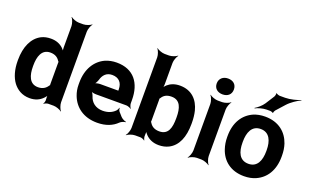

<svg xmlns="http://www.w3.org/2000/svg" viewBox="-88 -1208 2671 1662"><g transform="rotate(20 1247.5 -377.0)"><path d="M367 13 370 15C376 8 397 0 409 0H458C482 0 519 14 532 26L534 24C522 11 508 -26 508 -50V-700C508 -724 522 -761 534 -774L532 -776C519 -764 482 -750 458 -750H417C393 -750 356 -764 343 -776L341 -774C353 -761 367 -724 367 -700V-502C367 -489 369 -472 373 -464L377 -465C373 -474 360 -488 351 -497C324 -522 288 -538 239 -538C206 -538 177 -532 151 -519C73 -479 32 -387 32 -268V-258C32 -179 52 -112 86 -66C118 -24 167 10 238 10C292 10 329 -9 357 -37C367 -47 380 -63 383 -73L380 -74C376 -65 375 -46 377 -32C380 -19 374 5 367 13ZM367 -356V-172C367 -170 367 -156 368 -155L371 -159C370 -160 363 -152 362 -150C345 -123 317 -104 274 -104C195 -104 173 -178 173 -258V-268C173 -348 195 -423 275 -423C318 -423 345 -405 362 -377C363 -376 370 -368 371 -369L368 -373C367 -372 367 -358 367 -356Z M845 -538C807 -538 773 -531 742 -518C655 -479 598 -390 598 -265V-246C598 -211 604 -178 616 -147C651 -55 733 10 860 10C941 10 1001 -16 1042 -57C1054 -69 1081 -80 1093 -79L1094 -83C1081 -84 1054 -98 1043 -111L1012 -146C1005 -154 1001 -169 1002 -177L998 -178C997 -170 989 -153 981 -146C955 -120 918 -104 870 -104C805 -104 762 -140 746 -192C742 -206 730 -226 721 -233L719 -229C728 -223 752 -218 768 -218H1048C1062 -218 1084 -209 1092 -202L1094 -204C1087 -212 1078 -234 1078 -248V-278C1078 -434 1001 -538 845 -538ZM939 -326V-320C939 -317 939 -311 941 -310L943 -312C942 -314 936 -314 933 -314H773C756 -314 729 -308 719 -301L722 -297C732 -305 744 -328 749 -344C761 -389 790 -424 844 -424C905 -424 939 -387 939 -326Z M1298 -503V-700C1298 -724 1312 -761 1324 -774L1322 -776C1309 -764 1272 -750 1248 -750H1207C1183 -750 1146 -764 1133 -776L1131 -774C1143 -761 1157 -724 1157 -700V-50C1157 -26 1143 11 1131 24L1133 26C1146 14 1183 0 1207 0H1256C1268 0 1289 8 1295 15L1298 13C1292 6 1286 -16 1288 -28V-32C1290 -46 1289 -64 1285 -74L1282 -73C1285 -63 1298 -47 1308 -37C1336 -9 1374 10 1428 10C1462 10 1492 3 1518 -10C1597 -50 1633 -139 1633 -259V-270C1633 -309 1629 -345 1621 -378C1598 -468 1538 -538 1427 -538C1378 -538 1341 -522 1314 -498C1305 -489 1292 -475 1288 -467L1292 -465C1296 -474 1298 -490 1298 -503ZM1392 -104C1347 -104 1320 -122 1303 -150C1302 -152 1296 -160 1294 -159L1297 -156C1298 -156 1298 -169 1298 -171V-357C1298 -359 1298 -372 1296 -372L1294 -369C1296 -368 1302 -376 1303 -378C1320 -406 1346 -423 1391 -423C1473 -423 1492 -352 1492 -270V-259C1492 -175 1475 -104 1392 -104Z M1868 -50V-478C1868 -502 1882 -539 1894 -552L1892 -554C1879 -542 1842 -528 1818 -528H1777C1753 -528 1716 -542 1703 -554L1701 -552C1713 -539 1727 -502 1727 -478V-50C1727 -26 1713 11 1701 24L1703 26C1716 14 1753 0 1777 0H1818C1842 0 1879 14 1892 26L1894 24C1882 11 1868 -26 1868 -50ZM1797 -592C1844 -592 1876 -619 1876 -665C1876 -711 1844 -738 1797 -738C1751 -738 1718 -709 1718 -665C1718 -619 1751 -592 1797 -592Z M1962 -269V-259C1962 -220 1968 -185 1979 -152C2010 -58 2088 10 2213 10C2253 10 2289 3 2320 -11C2407 -49 2463 -134 2463 -259V-269C2463 -308 2458 -343 2447 -376C2415 -470 2337 -538 2212 -538C2172 -538 2137 -531 2106 -518C2018 -479 1962 -394 1962 -269ZM2322 -269V-259C2322 -176 2295 -104 2213 -104C2129 -104 2103 -175 2103 -259V-269C2103 -351 2130 -424 2212 -424C2294 -424 2322 -352 2322 -269ZM2225 -727 2174 -647C2156 -619 2120 -589 2098 -577L2100 -573C2122 -585 2167 -599 2201 -599H2236C2242 -599 2258 -594 2260 -590L2264 -591C2262 -596 2269 -611 2273 -616L2342 -693C2373 -728 2426 -762 2458 -777L2456 -780C2424 -766 2363 -750 2317 -750H2267C2259 -750 2239 -757 2235 -762L2232 -761C2235 -755 2230 -734 2225 -727Z"/></g></svg>

Font: Asimov
Style: Edge
Weight: 500
Designer: Google
Version: Version 2.000980: 2014